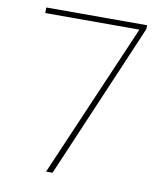

<svg xmlns="http://www.w3.org/2000/svg" viewBox="-81 -781 732 848"><g transform="rotate(10 285.0 -357.0)"><path d="M183 0 480 -689H58V-714H510V-697L212 0Z"/></g></svg>

Font: Noto Sans Myanmar Thin
Style: Regular
Weight: 100
Designer: Monotype Design Team
Foundry: Monotype Imaging Inc.
Version: Version 2.107; ttfautohint (v1.8.4.7-5d5b)